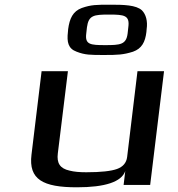

<svg xmlns="http://www.w3.org/2000/svg" viewBox="-20 -787 756 817"><path d="M307 10C427 10 497 -13 513 -59L506 0H619L678 -484H565L521 -119C518 -94 503 -77 478 -68C453 -59 410 -54 347 -54C319 -54 295 -56 276 -61C235 -70 221 -93 226 -134L269 -484H157L114 -129C101 -23 163 10 307 10ZM604 -663C609 -697 601 -726 584 -743C559 -766 506 -767 449 -767C391 -767 368 -767 328 -753C290 -739 276 -708 270 -663L269 -651C264 -608 270 -580 306 -567C342 -553 365 -553 423 -553C481 -553 505 -554 546 -567C583 -580 598 -608 603 -651ZM428 -595C365 -595 341 -597 347 -644L350 -671C357 -722 379 -725 444 -725C509 -725 533 -722 526 -671L523 -644C517 -597 491 -595 428 -595Z"/></svg>

Font: Gamestation Extended
Style: Italic
Weight: 400
Width: 7
Designer: Jonas Hecksher
Foundry: Jonas Hecksher, Playtypeª, e-types AS
Version: Version 1.003